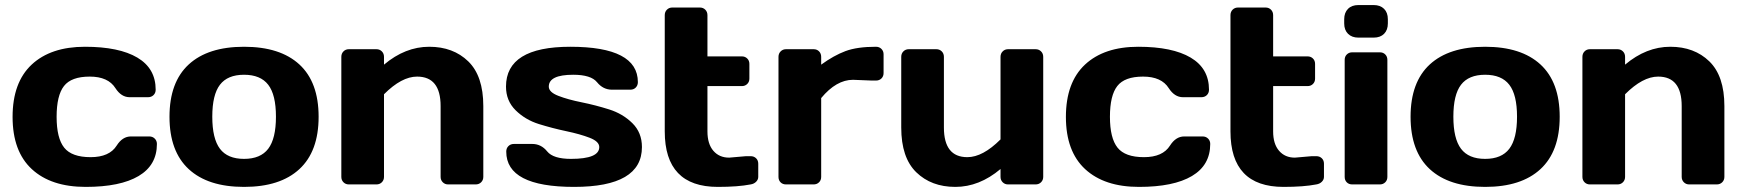

<svg xmlns="http://www.w3.org/2000/svg" viewBox="-20 -730 6906 760"><path d="M596.2 -375Q596.2 -361.8 587.6 -353.5Q579.1 -345.2 565.9 -345.2H493.2Q460 -345.2 437 -380.9Q408.2 -426.8 335.2 -426.8Q262.2 -426.8 233.2 -389.4Q204.1 -352.1 204.1 -267.6Q204.1 -183.1 234.1 -145.5Q264.2 -107.9 338.6 -107.9Q413.1 -107.9 441.9 -153.8Q464.8 -189.9 498 -189.9H570.8Q584 -189.9 592.5 -181.4Q601.1 -172.9 601.1 -160.2Q601.1 -76.2 528.6 -33.2Q456.1 9.8 319.1 9.8Q182.1 9.8 106 -60.5Q29.8 -130.9 29.8 -267.3Q29.8 -403.8 105.5 -474.4Q181.2 -544.9 316.2 -544.9Q451.2 -544.9 523.7 -502Q596.2 -459 596.2 -375Z M727.1 -60.5Q650.9 -130.9 650.9 -267.8Q650.9 -404.8 727.1 -474.9Q803.2 -544.9 946 -544.9Q1088.9 -544.9 1165 -474.9Q1241.2 -404.8 1241.2 -267.8Q1241.2 -130.9 1165 -60.5Q1088.9 9.8 946 9.8Q803.2 9.8 727.1 -60.5ZM850.6 -394.5Q820.3 -355 820.3 -268.1Q820.3 -181.2 850.6 -141.1Q880.9 -101.1 946 -101.1Q1011.2 -101.1 1041.7 -141.1Q1072.3 -181.2 1072.3 -268.1Q1072.3 -355 1041.7 -394.5Q1011.2 -434.1 946 -434.1Q880.9 -434.1 850.6 -394.5Z M1331.1 -29.8V-504.9Q1331.1 -518.1 1339.6 -526.6Q1348.1 -535.2 1360.8 -535.2H1470.2Q1482.9 -535.2 1491.5 -526.6Q1500 -518.1 1500 -504.9V-474.1Q1584 -544.9 1679 -544.9Q1773.9 -544.9 1833.5 -487.1Q1893.1 -429.2 1893.1 -310.1V-29.8Q1893.1 -17.1 1884.5 -8.5Q1876 0 1862.8 0H1753.9Q1741.2 0 1732.7 -8.5Q1724.1 -17.1 1724.1 -29.8V-310.1Q1724.1 -426.8 1630.9 -426.8Q1569.8 -426.8 1500 -356.9V-29.8Q1500 -17.1 1491.5 -8.5Q1482.9 0 1470.2 0H1360.8Q1348.1 0 1339.6 -8.5Q1331.1 -17.1 1331.1 -29.8Z M1982.9 -387.2Q1982.9 -544.9 2237.3 -544.9Q2504.9 -544.9 2504.9 -404.8Q2504.9 -392.1 2496.6 -383.5Q2488.3 -375 2475.1 -375H2402.3Q2367.2 -375 2343.3 -404.5Q2319.3 -434.1 2249 -434.1Q2152.3 -434.1 2152.3 -387.2Q2152.3 -365.2 2190.2 -350.6Q2228 -335.9 2282.5 -325Q2336.9 -314 2391.1 -296.9Q2445.3 -279.8 2483.2 -242.4Q2521 -205.1 2521 -147.9Q2521 9.8 2252.4 9.8Q1983.9 9.8 1983.9 -129.9Q1983.9 -143.1 1992.4 -151.6Q2001 -160.2 2014.2 -160.2H2086.9Q2122.1 -160.2 2146 -130.6Q2169.9 -101.1 2240.2 -101.1Q2352.1 -101.1 2352.1 -147.9Q2352.1 -169.9 2314.2 -184.6Q2276.4 -199.2 2221.7 -210.7Q2167 -222.2 2113 -239Q2059.1 -255.9 2021 -293.5Q1982.9 -331.1 1982.9 -387.2Z M2866.2 -106 2933.1 -111.8H2951.2Q2964.4 -111.8 2972.9 -103.5Q2981.4 -95.2 2981.4 -82V-29.8Q2981.4 -19 2972.9 -10.5Q2964.4 -2 2951.2 0Q2901.4 9.8 2821.3 9.8Q2611.3 9.8 2611.3 -210V-669.9Q2611.3 -683.1 2619.9 -691.7Q2628.4 -700.2 2641.1 -700.2H2750.5Q2763.2 -700.2 2771.7 -691.7Q2780.3 -683.1 2780.3 -669.9V-506.8H2916.5Q2929.2 -506.8 2937.7 -498.5Q2946.3 -490.2 2946.3 -477.1V-418.9Q2946.3 -405.8 2937.7 -397.5Q2929.2 -389.2 2916.5 -389.2H2780.3V-210Q2780.3 -160.2 2803.7 -133.1Q2827.1 -106 2866.2 -106Z M3431.6 -411.1 3356.4 -414.1Q3290.5 -414.1 3230.5 -341.8V-29.8Q3230.5 -16.6 3221.9 -8.3Q3213.4 0 3200.7 0H3091.3Q3078.1 0 3069.8 -8.3Q3061.5 -16.6 3061.5 -29.8V-504.9Q3061.5 -518.1 3070.1 -526.6Q3078.6 -535.2 3091.3 -535.2H3200.7Q3213.9 -535.2 3222.2 -526.6Q3230.5 -518.1 3230.5 -504.9V-474.1Q3280.3 -510.3 3326.4 -527.6Q3372.6 -544.9 3447.3 -544.9Q3460.4 -544.9 3469 -536.4Q3477.5 -527.8 3477.5 -515.1V-440.9Q3477.5 -427.7 3469 -419.4Q3460.4 -411.1 3447.3 -411.1Z M3547.4 -225.1V-504.9Q3547.4 -518.1 3555.9 -526.6Q3564.5 -535.2 3577.1 -535.2H3686.5Q3699.2 -535.2 3707.8 -526.6Q3716.3 -518.1 3716.3 -504.9V-225.1Q3716.3 -107.9 3809.1 -107.9Q3870.1 -107.9 3940.4 -178.2V-504.9Q3940.4 -518.1 3949 -526.6Q3957.5 -535.2 3970.2 -535.2H4079.1Q4092.3 -535.2 4100.8 -526.6Q4109.4 -518.1 4109.4 -504.9V-29.8Q4109.4 -17.1 4100.8 -8.5Q4092.3 0 4079.1 0H3970.2Q3957.5 0 3949 -8.5Q3940.4 -17.1 3940.4 -29.8V-61Q3856.4 9.8 3761.5 9.8Q3666.5 9.8 3606.9 -48.1Q3547.4 -106 3547.4 -225.1Z M4765.6 -375Q4765.6 -361.8 4757.1 -353.5Q4748.5 -345.2 4735.4 -345.2H4662.6Q4629.4 -345.2 4606.4 -380.9Q4577.6 -426.8 4504.6 -426.8Q4431.6 -426.8 4402.6 -389.4Q4373.5 -352.1 4373.5 -267.6Q4373.5 -183.1 4403.6 -145.5Q4433.6 -107.9 4508.1 -107.9Q4582.5 -107.9 4611.3 -153.8Q4634.3 -189.9 4667.5 -189.9H4740.2Q4753.4 -189.9 4762 -181.4Q4770.5 -172.9 4770.5 -160.2Q4770.5 -76.2 4698 -33.2Q4625.5 9.8 4488.5 9.8Q4351.6 9.8 4275.4 -60.5Q4199.2 -130.9 4199.2 -267.3Q4199.2 -403.8 4274.9 -474.4Q4350.6 -544.9 4485.6 -544.9Q4620.6 -544.9 4693.1 -502Q4765.6 -459 4765.6 -375Z M5105.5 -106 5172.4 -111.8H5190.4Q5203.6 -111.8 5212.2 -103.5Q5220.7 -95.2 5220.7 -82V-29.8Q5220.7 -19 5212.2 -10.5Q5203.6 -2 5190.4 0Q5140.6 9.8 5060.5 9.8Q4850.6 9.8 4850.6 -210V-669.9Q4850.6 -683.1 4859.1 -691.7Q4867.7 -700.2 4880.4 -700.2H4989.7Q5002.4 -700.2 5011 -691.7Q5019.5 -683.1 5019.5 -669.9V-506.8H5155.8Q5168.5 -506.8 5177 -498.5Q5185.5 -490.2 5185.5 -477.1V-418.9Q5185.5 -405.8 5177 -397.5Q5168.5 -389.2 5155.8 -389.2H5019.5V-210Q5019.5 -160.2 5043 -133.1Q5066.4 -106 5105.5 -106Z M5300.8 -637.2V-653.8Q5300.8 -679.7 5315.7 -694.8Q5330.6 -710 5356.9 -710H5417.5Q5443.4 -710 5458.5 -695.1Q5473.6 -680.2 5473.6 -653.8V-637.2Q5473.6 -611.3 5458.7 -596.2Q5443.8 -581.1 5417.5 -581.1H5356.9Q5331.1 -581.1 5315.9 -596.2Q5300.8 -611.3 5300.8 -637.2ZM5302.7 -29.8V-493.2Q5302.7 -506.3 5311.3 -514.6Q5319.8 -522.9 5332.5 -522.9H5441.9Q5455.1 -522.9 5463.4 -514.4Q5471.7 -505.9 5471.7 -493.2V-29.8Q5471.7 -16.6 5463.1 -8.3Q5454.6 0 5441.9 0H5332.5Q5319.3 0 5311 -8.3Q5302.7 -16.6 5302.7 -29.8Z M5639.6 -60.5Q5563.5 -130.9 5563.5 -267.8Q5563.5 -404.8 5639.6 -474.9Q5715.8 -544.9 5858.6 -544.9Q6001.5 -544.9 6077.6 -474.9Q6153.8 -404.8 6153.8 -267.8Q6153.8 -130.9 6077.6 -60.5Q6001.5 9.8 5858.6 9.8Q5715.8 9.8 5639.6 -60.5ZM5763.2 -394.5Q5732.9 -355 5732.9 -268.1Q5732.9 -181.2 5763.2 -141.1Q5793.5 -101.1 5858.6 -101.1Q5923.8 -101.1 5954.3 -141.1Q5984.9 -181.2 5984.9 -268.1Q5984.9 -355 5954.3 -394.5Q5923.8 -434.1 5858.6 -434.1Q5793.5 -434.1 5763.2 -394.5Z M6243.7 -29.8V-504.9Q6243.7 -518.1 6252.2 -526.6Q6260.7 -535.2 6273.4 -535.2H6382.8Q6395.5 -535.2 6404.1 -526.6Q6412.6 -518.1 6412.6 -504.9V-474.1Q6496.6 -544.9 6591.6 -544.9Q6686.5 -544.9 6746.1 -487.1Q6805.7 -429.2 6805.7 -310.1V-29.8Q6805.7 -17.1 6797.1 -8.5Q6788.6 0 6775.4 0H6666.5Q6653.8 0 6645.3 -8.5Q6636.7 -17.1 6636.7 -29.8V-310.1Q6636.7 -426.8 6543.5 -426.8Q6482.4 -426.8 6412.6 -356.9V-29.8Q6412.6 -17.1 6404.1 -8.5Q6395.5 0 6382.8 0H6273.4Q6260.7 0 6252.2 -8.5Q6243.7 -17.1 6243.7 -29.8Z"/></svg>

Font: Days One
Style: Regular
Weight: 400
Designer: Alexander Kalachev, Alexey Maslov, Jovanny Lemonad
Foundry: Alexander Kalachev, Alexey Maslov, Jovanny Lemonad
Version: Version 1.002